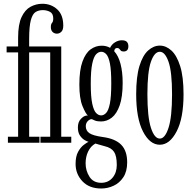

<svg xmlns="http://www.w3.org/2000/svg" viewBox="-20 -776 1047 1044"><path d="M23 0V-32.5H78.5V-491H16V-523.5H78.5V-571.5Q78.5 -643 97.2 -683Q116 -723 146 -739.2Q176 -755.5 210.5 -755.5Q257.5 -755.5 290.8 -725.5Q324 -695.5 324 -636.5Q324 -613.5 313.5 -603.2Q303 -593 289.5 -593Q275.5 -593 266 -602.2Q256.5 -611.5 256.5 -628.5Q256.5 -645 263 -651.8Q269.5 -658.5 269.5 -675.5Q269.5 -702.5 251.5 -711.8Q233.5 -721 213 -721Q190.5 -721 173.8 -710.8Q157 -700.5 147.8 -666.8Q138.5 -633 138.5 -563V-523.5H313V-32.5H367.5V0H200V-32.5H253V-491H138.5V-32.5H194.5V0Z M530.5 249Q465 249 428 209.5Q391 170 391 115.5Q391 74 404.8 49.2Q418.5 24.5 435.5 11.8Q452.5 -1 461.5 -5Q455.5 -6 441.5 -13.5Q427.5 -21 415.5 -37.8Q403.5 -54.5 403.5 -83Q403.5 -112.5 419.5 -129.2Q435.5 -146 449.5 -147.5Q456 -148.5 457.5 -148Q445.5 -158 428.5 -199.2Q411.5 -240.5 411.5 -316Q411.5 -395 428.5 -441.5Q445.5 -488 473 -507.8Q500.5 -527.5 532 -527.5Q557.5 -528 578.5 -516Q587.5 -535 605.5 -546Q623.5 -557 642 -557Q662 -557 670 -548.2Q678 -539.5 678 -524.5Q678 -496 652 -496Q641.5 -496 637 -500.8Q632.5 -505.5 628.8 -510.2Q625 -515 617 -515Q603 -515 601 -497.5Q624 -472.5 635.5 -428.2Q647 -384 647 -325.5Q647 -249.5 630.8 -203.2Q614.5 -157 587.8 -136.2Q561 -115.5 529.5 -115.5Q507.5 -115.5 495.2 -121Q483 -126.5 481 -127.5Q479 -128 477.5 -128Q467.5 -128 457 -117.2Q446.5 -106.5 446.5 -89.5Q446.5 -65.5 466 -52Q485.5 -38.5 538.5 -31Q606.5 -22 639 11Q671.5 44 671.5 107Q671.5 156 650.8 187.5Q630 219 597.8 234Q565.5 249 530.5 249ZM529.5 -148.5Q544.5 -148.5 557.2 -162Q570 -175.5 577.5 -213.2Q585 -251 585 -323.5Q585 -393.5 577.8 -430.5Q570.5 -467.5 558 -481Q545.5 -494.5 531 -494.5Q515.5 -494.5 502.5 -480.8Q489.5 -467 481.5 -429.5Q473.5 -392 473.5 -320.5Q473.5 -249.5 481.5 -212.5Q489.5 -175.5 502.2 -162Q515 -148.5 529.5 -148.5ZM530.5 218Q568.5 218 591.8 190.5Q615 163 615 121.5Q615 72 600.2 49.8Q585.5 27.5 549.5 19Q534 14.5 519.2 10.5Q504.5 6.5 498.5 4.5Q473 19 459.2 47.8Q445.5 76.5 445.5 112Q445.5 152 466.5 185Q487.5 218 530.5 218Z M849 11Q794.5 11 757.5 -61Q720.5 -133 720.5 -263.5Q720.5 -359 738.2 -417Q756 -475 785.5 -501.5Q815 -528 849 -528Q882.5 -528 911.8 -501.5Q941 -475 959.5 -417Q978 -359 978 -263.5Q978 -133 940.2 -61Q902.5 11 849 11ZM849 -22.5Q877.5 -22.5 896.5 -81.5Q915.5 -140.5 915.5 -263.5Q915.5 -385 896.5 -439.8Q877.5 -494.5 849 -494.5Q819.5 -494.5 800.5 -439.8Q781.5 -385 781.5 -263.5Q781.5 -140.5 800.5 -81.5Q819.5 -22.5 849 -22.5Z"/></svg>

Font: Imbue 10pt Light
Style: Regular
Weight: 300
Designer: Tyler Finck
Foundry: Etcetera Type Company
Version: Version 1.102; ttfautohint (v1.8.3)